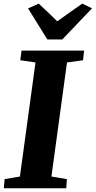

<svg xmlns="http://www.w3.org/2000/svg" viewBox="-30 -1016 516 1036"><path d="M-9.5 0 -5 -49.5 77.5 -63.5 161.5 -679 79.5 -691 86 -743H424L418 -691L331.5 -679L247.5 -63.5L331 -49.5L327.5 0ZM225.5 -803 121.5 -970.5 179 -996.5Q204.5 -973 229.5 -949Q254.5 -925 279 -901Q313 -925.5 346.5 -949.2Q380 -973 414 -996.5L466.5 -971L306 -803Z"/></svg>

Font: Merriweather 24pt Black
Style: Italic
Weight: 900
Italic angle: -7.8°
Designer: Eben Sorkin
Foundry: Eben Sorkin
Version: Version 2.101